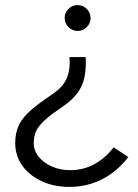

<svg xmlns="http://www.w3.org/2000/svg" viewBox="-20 -523 546 757"><path d="M318 -298Q320 -252 313 -218.5Q306 -185 287 -158.5Q268 -132 236 -109L192 -78Q148 -46 130.5 -20Q113 6 113 40Q113 71 132.5 95Q152 119 184.5 133.5Q217 148 258 148Q307 148 350.5 125Q394 102 428 58L486 96Q457 134 420.5 160.5Q384 187 342 200.5Q300 214 254 214Q193 214 144.5 191.5Q96 169 68 130Q40 91 40 41Q40 7 50.5 -20.5Q61 -48 86.5 -74Q112 -100 157 -131L191 -155Q228 -180 243 -214Q258 -248 254 -298ZM286 -503Q307 -503 322 -488Q337 -473 337 -452Q337 -431 322 -416Q307 -401 286 -401Q265 -401 250 -416Q235 -431 235 -452Q235 -473 250 -488Q265 -503 286 -503Z"/></svg>

Font: Red Hat Display VF
Style: Regular
Weight: 300
Designer: Pentagram, MCKL
Foundry: Pentagram, MCKL
Version: Version 1.023